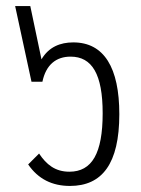

<svg xmlns="http://www.w3.org/2000/svg" viewBox="-20 -604 466 634"><path d="M374 -227C374 -380 324 -464 222 -464C179 -464 141 -449 117 -408L80 -584H30L84 -334H120C132 -391 166 -417 213 -417C284 -417 319 -359 319 -230C319 -98 284 -37 209 -37C162 -37 133 -61 109 -97L73 -61C106 -13 152 10 211 10C317 10 374 -63 374 -227Z"/></svg>

Font: Noto Sans Thai UI Condensed Light
Style: Regular
Weight: 300
Width: 3
Designer: Monotype Design Team
Foundry: Monotype Imaging Inc.
Version: Version 1.901